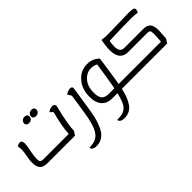

<svg xmlns="http://www.w3.org/2000/svg" viewBox="18 -1613 2879 2879"><g transform="rotate(-45 1457.0 -173.5)"><path d="M607 -595Q582 -595 566.5 -608Q551 -621 551 -642Q551 -673 572.5 -692.5Q594 -712 627 -712Q652 -712 667.5 -699Q683 -686 683 -664Q683 -633 662 -614Q641 -595 607 -595ZM460 -595Q435 -595 419.5 -608Q404 -621 404 -642Q404 -673 425.5 -692.5Q447 -712 480 -712Q505 -712 520.5 -699Q536 -686 536 -664Q536 -633 515 -614Q494 -595 460 -595ZM233 25Q147 25 109.5 -15.5Q72 -56 72 -147Q72 -197 87 -273Q102 -349 102 -391Q102 -429 93 -467Q128 -489 155 -489Q201 -489 201 -423Q201 -388 181 -290Q161 -192 161 -136Q161 -88 175.5 -74Q190 -60 233 -60H766Q771 -200 837 -452L792 -496Q832 -530 887 -530Q912 -530 923 -518.5Q934 -507 934 -480Q934 -479 914 -398.5Q894 -318 874.5 -211Q855 -104 855 -40L814 25Z M939 365Q885 365 862.5 346.5Q840 328 840 305Q938 305 995.5 270Q1053 235 1091.5 146Q1130 57 1156 -110Q1188 -316 1205 -431L1166 -496Q1226 -530 1264 -530Q1282 -530 1293 -520Q1304 -510 1304 -499Q1304 -482 1243 -97Q1231 -20 1217 39.5Q1203 99 1178.5 163Q1154 227 1123 269Q1092 311 1045 338Q998 365 939 365Z M1529 365Q1474 365 1451.5 346.5Q1429 328 1429 305Q1496 305 1536 295.5Q1576 286 1611.5 256Q1647 226 1670 171.5Q1693 117 1715 25H1610Q1498 25 1438.5 -41Q1379 -107 1379 -232Q1379 -394 1470.5 -500.5Q1562 -607 1702 -607Q1773 -607 1822 -581.5Q1871 -556 1894 -528Q1894 -520 1885 -454Q1876 -388 1861 -285Q1846 -182 1831 -97Q1827 -70 1824 -60H1986Q2002 -60 1996 -18Q1988 25 1972 25H1808Q1791 100 1770.5 156Q1750 212 1718 262Q1686 312 1638.5 338.5Q1591 365 1529 365ZM1610 -60H1733Q1737 -76 1743 -110Q1765 -229 1804 -496Q1756 -522 1702 -522Q1608 -522 1538 -445Q1468 -368 1468 -231Q1468 -137 1504 -98.5Q1540 -60 1610 -60Z M1973 25Q1957 25 1963 -17Q1971 -60 1987 -60H2722Q2723 -86 2727 -136Q2731 -186 2731 -214Q2731 -267 2719 -282.5Q2707 -298 2673 -298H2264Q2088 -298 2088 -516Q2088 -596 2110 -710Q2163 -700 2254 -700Q2299 -700 2455.5 -705Q2612 -710 2677 -710Q2751 -710 2776 -702Q2801 -694 2801 -668Q2801 -639 2781 -613Q2726 -624 2645 -624Q2506 -624 2187 -613Q2175 -551 2175 -503Q2175 -383 2264 -383H2673Q2749 -383 2784.5 -341.5Q2820 -300 2820 -208Q2820 -181 2815 -128.5Q2810 -76 2810 -40L2768 25Z"/></g></svg>

Font: Lemonada Light
Style: Regular
Weight: 300
Designer: Mohamed Gaber (Arabic), Eduardo Tunni (Latin)
Foundry: Kief Type Foundry
Version: Version 4.004